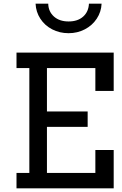

<svg xmlns="http://www.w3.org/2000/svg" viewBox="-20 -1027 668 1047"><path d="M600 -531H500V-656H236V-419H458V-335H236V-84H500V-209H600V0H70V-84H140V-656H70V-740H600ZM174 -1007H243Q244 -964 274 -937Q304 -910 354 -910Q404 -910 433.5 -936.5Q463 -963 465 -1007H534Q532 -962 507.5 -925Q483 -888 442.5 -867Q402 -846 354 -846Q305 -846 264.5 -867Q224 -888 200 -925Q176 -962 174 -1007Z"/></svg>

Font: Arvo
Style: Regular
Weight: 400
Designer: Anton Koovit (Cyrillic Expansion: Cyreal)
Foundry: Anton Koovit, Yassin Baggar
Version: Version 3.000